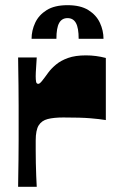

<svg xmlns="http://www.w3.org/2000/svg" viewBox="-20 -722 459 742"><path d="M50 0Q50 -11 50.5 -39Q51 -67 51.5 -104Q52 -141 52 -178.5Q52 -216 52 -245Q52 -274 52 -313Q52 -352 51.5 -391Q51 -430 50.5 -459.5Q50 -489 50 -500H122Q121 -481 119.5 -460.5Q118 -440 118 -427Q118 -414 119.5 -406Q121 -398 128 -398Q133 -398 141 -407.5Q149 -417 167 -442Q178 -457 196.5 -472.5Q215 -488 243 -498Q271 -508 312 -508Q332 -508 351 -505.5Q370 -503 389 -498V-258Q365 -262 329 -265Q293 -268 225 -268Q188 -268 164.5 -262Q141 -256 129.5 -237.5Q118 -219 118 -179Q118 -164 118 -141Q118 -118 118.5 -92Q119 -66 120 -41.5Q121 -17 122 0ZM102 -572Q102 -604 116 -634Q130 -664 160.5 -683Q191 -702 241 -702Q291 -702 321.5 -683Q352 -664 366 -634Q380 -604 380 -572H284Q284 -614 273.5 -633Q263 -652 241 -652Q219 -652 208.5 -633Q198 -614 198 -572Z"/></svg>

Font: Ojuju ExtraBold
Style: Regular
Weight: 800
Designer: Chisaokwu Joboson, Mirko Velimirovic
Foundry: Udi Foundry
Version: Version 1.000